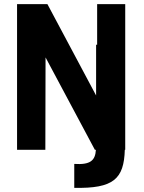

<svg xmlns="http://www.w3.org/2000/svg" viewBox="-20 -720 690 923"><path d="M337 68V183C526 187 576 140 580 0H582V-700H447V-505H442V-261L208 -700H62V0H198L199 -444L436 0H441C438 52 414 73 337 68Z"/></svg>

Font: Vanilla Cream ExtraBold
Style: Regular
Weight: 800
Designer: Jeremy Tribby, Jinavaṁso
Foundry: Tribby Type
Version: Version 1.422;Glyphs 3.1.2 (3151)